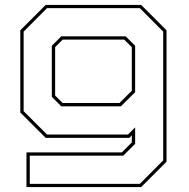

<svg xmlns="http://www.w3.org/2000/svg" viewBox="-20 -560 766 780"><path d="M87.5 200V59H475L515.5 18.5V-10L505.5 0H165.5L62.5 -103V-437L165.5 -540H553.5L656.5 -437V97L553.5 200ZM101 187H548L643 91.5V-431.5L548 -527H171L76 -431.5V-108.5L171 -13.5H500L529 -42.5V24.5L480.5 72.5H101ZM229 -128 190.5 -166.5V-374L229 -412.5H490.5L529 -374V-185.5L471 -128ZM234.5 -141.5H465.5L515.5 -191.5V-368.5L484.5 -399H234.5L204 -368.5V-172Z"/></svg>

Font: Tourney Expanded Thin
Style: Regular
Weight: 100
Width: 7
Designer: Tyler Finck
Foundry: Etcetera Type Co
Version: Version 1.010; ttfautohint (v1.8.3)